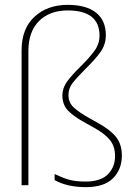

<svg xmlns="http://www.w3.org/2000/svg" viewBox="-20 -746 552 791"><path d="M205 -4V-29Q236 -14 263.5 -6Q291 2 332 2Q395 2 424.5 -28Q454 -58 454 -103Q454 -143 433 -169Q412 -195 369 -219L333 -239Q285 -265 261 -289.5Q237 -314 237 -353Q237 -383 256 -409.5Q275 -436 312 -472Q351 -511 370.5 -538.5Q390 -566 390 -599Q390 -703 259 -703Q185 -703 141 -659.5Q97 -616 97 -536V17H69V-539Q69 -628 122 -677Q175 -726 259 -726Q335 -726 375.5 -694Q416 -662 416 -601Q416 -563 394.5 -532.5Q373 -502 331 -461Q295 -425 278.5 -403Q262 -381 262 -355Q262 -324 283 -304Q304 -284 347 -260L384 -239Q432 -213 457 -183Q482 -153 482 -105Q482 -48 445.5 -11.5Q409 25 334 25Q257 25 205 -4Z"/></svg>

Font: LINE Seed Sans KR Thin
Style: Regular
Weight: 250
Designer: LINE BX Design & Sandoll Inc & Dalton Maag Ltd
Foundry: Sandoll Inc.
Version: Version 1.000